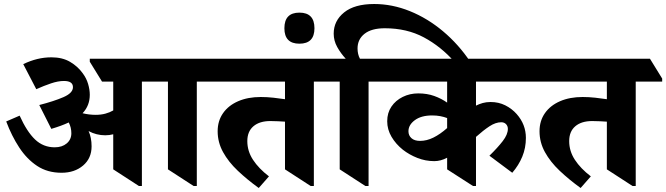

<svg xmlns="http://www.w3.org/2000/svg" viewBox="-20 -919 3324 958"><path d="M287 -57Q217 -57 165.5 -91Q114 -125 76 -183Q38 -241 11 -313L78 -342Q114 -262 155 -223Q196 -184 253 -184Q290 -184 313 -203.5Q336 -223 336 -254Q336 -283 323 -308Q287 -291 236 -276L176 -395Q250 -414 297 -434.5Q344 -455 344 -484Q344 -515 299 -515Q270 -515 234.5 -503Q199 -491 161 -474L96 -599Q131 -616 166 -624.5Q201 -633 237 -633Q291 -633 329.5 -610.5Q368 -588 393 -553Q411 -529 419.5 -500.5Q428 -472 428 -446Q428 -392 392 -354Q425 -346 457 -346Q484 -346 506 -352Q528 -358 545 -368V-512H489L428 -611V-626H760L821 -527V-512H688V9H673L545 -74V-249Q526 -244 505 -244Q461 -244 422 -265Q437 -232 437 -189Q437 -129 394.5 -93Q352 -57 287 -57ZM946 9 818 -74V-512H747L685 -611V-626H1033L1094 -527V-512H962V9Z M1271 19Q1213 -23 1166.5 -67Q1120 -111 1093 -160Q1066 -209 1066 -264Q1066 -316 1093 -354.5Q1120 -393 1168.5 -414Q1217 -435 1281 -435Q1312 -435 1344 -431.5Q1376 -428 1402 -424V-512H1021L959 -611V-626H1617L1678 -527V-512H1546V9H1530L1402 -74V-312Q1386 -313 1367 -314Q1348 -315 1329 -315Q1275 -315 1244.5 -289Q1214 -263 1214 -215Q1214 -165 1242.5 -121.5Q1271 -78 1322 -39Z M1474 -701Q1399 -701 1399 -778Q1399 -856 1474 -856Q1549 -856 1549 -778Q1549 -701 1474 -701Z M1803 9 1675 -74V-512H1604L1542 -611V-626H1705Q1680 -653 1662.5 -684.5Q1645 -716 1645 -751Q1645 -815 1697 -857Q1749 -899 1847 -899Q1937 -899 2025 -863.5Q2113 -828 2190.5 -763Q2268 -698 2327 -610H2248Q2180 -687 2095 -732.5Q2010 -778 1900 -778Q1834 -778 1799 -750.5Q1764 -723 1764 -677Q1764 -663 1767 -650Q1770 -637 1776 -626H1890L1951 -527V-512H1819V9Z M2147 -115Q2103 -115 2062.5 -131Q2022 -147 1990 -172Q1955 -200 1933.5 -236.5Q1912 -273 1912 -314Q1912 -356 1933 -387Q1954 -418 1989.5 -435.5Q2025 -453 2067 -453Q2111 -453 2147 -440Q2183 -427 2211 -407V-512H1878L1816 -611V-626H2640L2701 -527V-512H2355V-392Q2371 -400 2388.5 -405Q2406 -410 2428 -410Q2468 -410 2501 -393.5Q2534 -377 2558 -350Q2604 -298 2604 -231Q2604 -181 2586 -137.5Q2568 -94 2536 -57L2422 -142Q2463 -182 2488.5 -215Q2514 -248 2514 -276Q2514 -290 2505 -299.5Q2496 -309 2481 -309Q2453 -309 2422.5 -289Q2392 -269 2355 -236V9H2340L2211 -74V-132Q2179 -115 2147 -115ZM2018 -264Q2018 -243 2033 -229.5Q2048 -216 2076 -216Q2109 -216 2142.5 -232.5Q2176 -249 2211 -280V-330Q2195 -336 2176.5 -339.5Q2158 -343 2136 -343Q2082 -343 2050 -319.5Q2018 -296 2018 -264Z M2877 19Q2819 -23 2772.5 -67Q2726 -111 2699 -160Q2672 -209 2672 -264Q2672 -316 2699 -354.5Q2726 -393 2774.5 -414Q2823 -435 2887 -435Q2918 -435 2950 -431.5Q2982 -428 3008 -424V-512H2627L2565 -611V-626H3223L3284 -527V-512H3152V9H3136L3008 -74V-312Q2992 -313 2973 -314Q2954 -315 2935 -315Q2881 -315 2850.5 -289Q2820 -263 2820 -215Q2820 -165 2848.5 -121.5Q2877 -78 2928 -39Z"/></svg>

Font: Noto Serif Devanagari ExtraBold
Style: Regular
Weight: 800
Designer: Universal Thirst, Indian Type Foundry and the Monotype Design Team
Foundry: Monotype Imaging Inc.
Version: Version 2.004; ttfautohint (v1.8.4.7-5d5b)